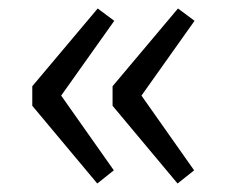

<svg xmlns="http://www.w3.org/2000/svg" viewBox="-20 -496 538 452"><path d="M209 -64 56 -247V-293L210 -476L249 -447L112 -254V-288L248 -95ZM398 -64 245 -247V-293L399 -476L438 -447L301 -254V-288L437 -95Z"/></svg>

Font: Bitter Thin
Style: Regular
Weight: 400
Version: Version 3.021